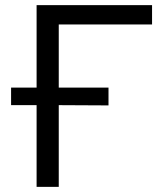

<svg xmlns="http://www.w3.org/2000/svg" viewBox="-20 -725 631 745"><path d="M122 0V-317H23V-385H122V-705H570V-630H208V-385H401V-316L208 -317V0Z"/></svg>

Font: Nunito Sans 10pt
Style: Regular
Weight: 400
Designer: Vernon Adams
Foundry: Vernon Adams
Version: Version 3.101;gftools[0.9.27]